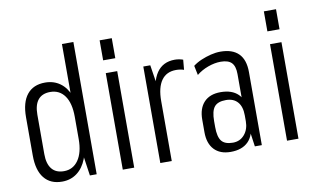

<svg xmlns="http://www.w3.org/2000/svg" viewBox="-76 -895 1741 1058"><g transform="rotate(-10 794.5 -366.5)"><path d="M193 7Q128 7 93 -36.5Q58 -80 58 -163V-377Q58 -460 93 -503.5Q128 -547 194 -547Q242 -547 277.5 -521.5Q313 -496 331.5 -448Q350 -400 350 -332V-210Q350 -144 331 -95Q312 -46 276.5 -19.5Q241 7 193 7ZM213 -48Q264 -48 293.5 -90.5Q323 -133 323 -208V-333Q323 -409 294 -450Q265 -491 213 -491Q168 -491 145 -463Q122 -435 122 -380V-159Q122 -105 145 -76.5Q168 -48 213 -48ZM323 -178V-740H387V0H349Z M597 -540V0H533V-540ZM599 -724V-612H531V-724Z M743 -540H782L807 -380V0H743ZM784 -349Q784 -446 818.5 -496.5Q853 -547 920 -547Q931 -547 943 -545Q955 -543 966 -539L961 -483Q941 -490 917 -490Q863 -490 835 -450.5Q807 -411 807 -335Z M1247 -176V-409Q1247 -453 1228 -472.5Q1209 -492 1167 -492Q1133 -492 1096 -478.5Q1059 -465 1031 -442L1020 -495Q1041 -511 1067 -522Q1093 -533 1121 -540Q1149 -547 1175 -547Q1242 -547 1276.5 -512.5Q1311 -478 1311 -409V0H1272ZM1136 7Q1077 7 1044.5 -27.5Q1012 -62 1012 -125V-195Q1012 -258 1044.5 -292.5Q1077 -327 1137 -327Q1201 -327 1235 -293.5Q1269 -260 1269 -197V-126Q1269 -62 1234.5 -27.5Q1200 7 1136 7ZM1157 -41Q1197 -41 1222 -70.5Q1247 -100 1247 -145V-178Q1247 -227 1224 -253Q1201 -279 1159 -279Q1113 -279 1094 -255.5Q1075 -232 1075 -176V-143Q1075 -88 1093.5 -64.5Q1112 -41 1157 -41Z M1516 -540V0H1452V-540ZM1518 -724V-612H1450V-724Z"/></g></svg>

Font: Pathway Extreme Condensed ExtraLight
Style: Regular
Weight: 250
Width: 3
Version: Version 1.001;gftools[0.9.26]